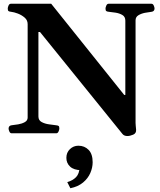

<svg xmlns="http://www.w3.org/2000/svg" viewBox="-20 -713 857 1027"><path d="M42.5 0Q34.2 0 30 -9.8Q25.9 -19.5 25.9 -24.9Q25.9 -41 42 -43Q57.6 -44.4 77.6 -47.9Q97.7 -51.3 112.8 -59.8Q127.9 -68.4 127.9 -84V-584Q127.9 -605 111.8 -618.9Q95.7 -632.8 75 -640.6Q54.2 -648.4 39.1 -649.9Q28.8 -650.9 25.1 -654.1Q21.5 -657.2 21.5 -668Q21.5 -673.3 25.6 -683.1Q29.8 -692.9 38.1 -692.9H253.9L644.5 -205.1H650.4V-602.5Q650.4 -623.5 634.5 -632.8Q618.7 -642.1 597.9 -645.3Q577.1 -648.4 562 -649.9Q551.8 -650.9 548.1 -654.1Q544.4 -657.2 544.4 -668Q544.4 -673.3 548.6 -683.1Q552.7 -692.9 561 -692.9H790Q798.3 -692.9 802.5 -683.1Q806.6 -673.3 806.6 -668Q806.6 -651.9 790.5 -649.9Q775.9 -648.4 755.6 -644.5Q735.4 -640.6 720.2 -631.3Q705.1 -622.1 705.1 -604V-55.2Q705.1 -45.9 706.1 -39.8Q707 -33.7 708 -19.5Q709.5 0 692.4 7.3Q675.3 14.6 661.6 14.6Q644 14.6 635.3 3.9L193.8 -542H185.5V-90.3Q185.5 -69.3 202.9 -60.1Q220.2 -50.8 242.7 -47.9Q265.1 -44.9 279.8 -43Q290 -42 293.7 -39.1Q297.4 -36.1 297.4 -24.9Q297.4 -19.5 293.2 -9.8Q289.1 0 280.8 0ZM399.4 66.4Q432.1 66.4 453.9 88.6Q475.6 110.8 475.6 154.8Q475.6 183.6 463.1 212.4Q450.7 241.2 424.3 263.2Q397.9 285.2 356.4 293.9L339.8 261.2Q369.6 252.4 387 234.4Q404.3 216.3 405.8 181.2L414.1 197.3Q375 196.8 355 178.2Q335 159.7 335 131.3Q335 103 354 84.7Q373 66.4 399.4 66.4Z"/></svg>

Font: Gelasio SemiBold
Style: Regular
Weight: 600
Designer: Eben Sorkin
Foundry: Eben Sorkin
Version: Version 1.008